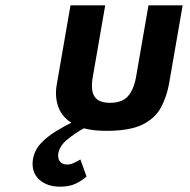

<svg xmlns="http://www.w3.org/2000/svg" viewBox="-20 -480 712 719"><path d="M281 117 304 181Q288 196 264 207.5Q240 219 207 219Q158 220 127.5 193Q97 166 103 119Q108 84 132 58Q156 32 189.5 11.5Q223 -9 256 -25L295 0Q262 18 232.5 42Q203 66 198 96Q195 133 228 136Q242 137 256 130.5Q270 124 281 117ZM378 10Q301 10 257.5 -14Q214 -38 199 -78Q184 -118 193 -166L244 -460H374L327 -189Q319 -142 334 -118.5Q349 -95 392 -95Q436 -95 458 -118.5Q480 -142 489 -189L536 -460H664L613 -166Q604 -117 582.5 -77Q561 -37 513.5 -13.5Q466 10 378 10Z"/></svg>

Font: Von Semi
Style: Italic
Weight: 600
Version: Version 4.000; ttfautohint (v1.8.4.7-5d5b)